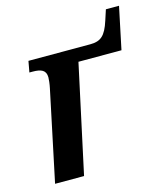

<svg xmlns="http://www.w3.org/2000/svg" viewBox="-102 -741 704 819"><g transform="rotate(-15 250.0 -331.5)"><path d="M124 -399 40 0H168L271 -477H461L500 -663H442L427 -617C407 -554 385 -536 339 -536H66L57 -487H71C109 -487 130 -478 130 -446C130 -438 128 -417 124 -399Z"/></g></svg>

Font: Noto Serif SemiBold
Style: Italic
Weight: 600
Italic angle: -12°
Designer: Monotype Design Team
Foundry: Monotype Imaging Inc.
Version: Version 2.014